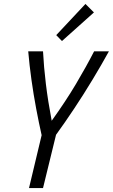

<svg xmlns="http://www.w3.org/2000/svg" viewBox="-20 -953 572 973"><path d="M127 0 191 -268Q177 -330 163.5 -401.5Q150 -473 139.5 -548Q129 -623 123 -693H198Q202 -614 212.5 -527.5Q223 -441 242 -341Q313 -440 365 -527.5Q417 -615 457 -693H532Q494 -624 449 -549.5Q404 -475 356.5 -403.5Q309 -332 264 -270L198 0ZM294 -745 265 -775 413 -933 456 -890Z"/></svg>

Font: Ubuntu Sans Condensed
Style: Italic
Weight: 400
Width: 3
Italic angle: -13.5°
Designer: Dalton Maag Ltd
Foundry: Dalton Maag Ltd
Version: Version 1.006; ttfautohint (v1.8.4.7-5d5b)